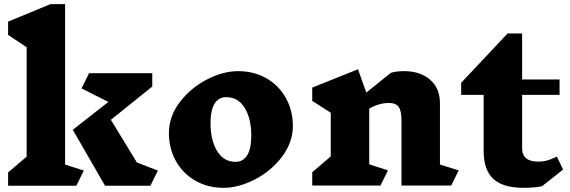

<svg xmlns="http://www.w3.org/2000/svg" viewBox="-20 -893 2738 923"><path d="M383 -73 347 0H19V-64L108 -140V-666L19 -725V-789L222 -873H293V-102ZM703 0H485L330 -269L501 -403L372 -468L408 -541H712V-477L513 -317L638 -112L739 -73Z M1388 -288Q1388 -209 1336 -140Q1284 -71 1205.5 -30.5Q1127 10 1054 10Q979 10 919 -24.5Q859 -59 825.5 -119Q792 -179 792 -253Q792 -333 844 -401.5Q896 -470 974 -510.5Q1052 -551 1125 -551Q1201 -551 1261 -516.5Q1321 -482 1354.5 -421.5Q1388 -361 1388 -288ZM992 -301Q992 -220 1023.5 -167.5Q1055 -115 1112 -115Q1149 -115 1168.5 -147Q1188 -179 1188 -241Q1188 -322 1156.5 -374Q1125 -426 1067 -426Q1031 -426 1011.5 -394.5Q992 -363 992 -301Z M2149 -1H1910V-315Q1910 -360 1896.5 -379Q1883 -398 1850 -398Q1803 -398 1755 -371V-103L1845 -74L1809 -1H1481V-65L1570 -141V-351L1481 -408V-472L1701 -560L1741 -448L1859 -543Q1886 -551 1922 -551Q2001 -551 2048 -509.5Q2095 -468 2095 -397V-102L2185 -74Z M2586 2Q2548 10 2498 10Q2397 10 2351 -33.5Q2305 -77 2305 -168V-437H2197V-495L2420 -732H2490V-511H2670V-437H2490V-180Q2490 -116 2568 -116Q2589 -116 2608.5 -121Q2628 -126 2657 -140L2687 -78Z"/></svg>

Font: Inknut Antiqua ExtraBold
Style: Regular
Weight: 800
Designer: Claus Eggers Sørensen
Foundry: Claus Eggers Sørensen
Version: Version 1.003; ttfautohint (v1.8.2) -l 8 -r 50 -G 200 -x 14 